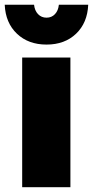

<svg xmlns="http://www.w3.org/2000/svg" viewBox="-32 -785 390 805"><path d="M110.8 -765.1Q113.3 -740.7 127.4 -725.8Q141.6 -710.9 163.1 -710.9Q184.6 -710.9 198.5 -725.8Q212.4 -740.7 214.8 -765.1H337.9Q334.5 -689 286.9 -643.6Q239.3 -598.1 163.1 -598.1Q86.9 -598.1 39.1 -643.6Q-8.8 -689 -12.2 -765.1ZM61 -543.9H263.2V0H61Z"/></svg>

Font: Montserrat arm ExtraBold
Style: Regular
Weight: 800
Designer: Julieta Ulanovsky
Foundry: Julieta Ulanovsky
Version: Version 6.000;PS 006.000;hotconv 1.0.88;makeotf.lib2.5.64775